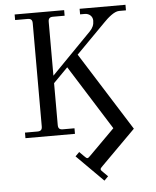

<svg xmlns="http://www.w3.org/2000/svg" viewBox="-64 -765 897 1101"><g transform="rotate(-5 385.0 -215.0)"><path d="M62 0H347V-32H280C261 -32 253 -40 253 -59V-300L336 -384L569 -13L425 131C416 140 411 145 406 145C401 145 396 140 387 131L362 106L339 129L492 282L515 259L490 234C480 225 476 220 476 215C476 210 480 206 490 196L686 0L402 -451L570 -621C594 -646 632 -680 660 -680H700V-712H436V-680H463C489 -680 508 -662 508 -638C508 -613 500 -596 483 -578L253 -343V-653C253 -672 261 -680 280 -680H347V-712H62V-680H134C153 -680 161 -672 161 -653V-59C161 -40 153 -32 134 -32H62Z"/></g></svg>

Font: Old Standard
Style: Regular
Weight: 400
Designer: Alexey Kryukov <alexios@thessalonica.org.ru>
Version: Version 2.0